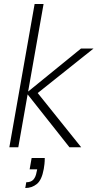

<svg xmlns="http://www.w3.org/2000/svg" viewBox="-20 -740 490 965"><path d="M329 0 113 -273 387 -496H450L149 -256L153 -293L388 0ZM27 0 154 -720H199L72 0ZM107 205 112 176Q136 176 148 162.5Q160 149 164 124L167 111H129L139 54H205Q205 70 203.5 84Q202 98 200 109Q190 165 165 185Q140 205 107 205Z"/></svg>

Font: DM Sans 24pt ExtraLight
Style: Italic
Weight: 250
Italic angle: -10°
Designer: Colophon Foundry, Jonny Pinhorn
Foundry: Colophon Foundry
Version: Version 4.004;gftools[0.9.30]